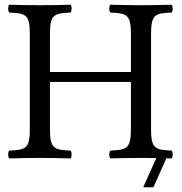

<svg xmlns="http://www.w3.org/2000/svg" viewBox="-20 -667 770 811"><path d="M618 -122V-523C618 -606 635 -611 705 -614C711 -620 711 -641 705 -647C664 -646 613 -645 575 -645C537.7 -645 490 -646 446 -647C440 -641 440 -620 446 -614C516 -611 533 -606 533 -523V-363H191V-523C191 -606 208 -611 278 -614C284 -620 284 -641 278 -647C240 -646 199 -645 148 -645C98 -645 57 -646 19 -647C13 -641 13 -620 19 -614C89 -611 106 -606 106 -523V-122C106 -39 89 -34 19 -31C13 -25 13 -4 19 2C63 1 111.3 0 149 0C185.3 0 234 1 278 2C284 -4 284 -25 278 -31C208 -34 191 -39 191 -122V-321H533V-122C533 -39 516 -34 446 -31C440 -25 440 -4 446 2C491 1 538.9 0 576 0C595.3 0 617.3 0.3 640.2 0.7L585 124H628L682.8 1.5C690.3 1.7 697.7 1.8 705 2C711 -4 711 -25 705 -31C635 -34 618 -39 618 -122Z"/></svg>

Font: Libertinus Math
Style: Regular
Weight: 400
Designer: Philipp H. Poll
Foundry: Khaled Hosny
Version: Version 6.2